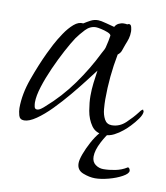

<svg xmlns="http://www.w3.org/2000/svg" viewBox="-63 -405 523 606"><g transform="rotate(10 198.0 -102.0)"><path d="M287 7Q259 7 245 -13Q231 -33 226.5 -59.5Q222 -86 222 -107Q222 -128 224.5 -148.5Q227 -169 230 -189Q220 -176 202 -152.5Q184 -129 161 -101.5Q138 -74 114 -49.5Q90 -25 67.5 -9.5Q45 6 29 6Q15 6 11.5 -7Q8 -20 8 -30Q8 -75 26 -125Q44 -175 63 -215Q68 -226 78 -245Q88 -264 101.5 -284Q115 -304 130 -317Q145 -330 160 -328Q171 -335 181.5 -340.5Q192 -346 205 -346Q213 -346 231.5 -341Q250 -336 258 -334Q262 -342 270 -346Q278 -350 286 -350Q294 -350 297 -349Q301 -351 303 -351Q309 -351 311 -342.5Q313 -334 313 -329Q313 -316 310 -306Q307 -296 302 -284Q298 -274 295.5 -265.5Q293 -257 284 -250Q277 -214 273.5 -177.5Q270 -141 270 -104Q270 -91 271.5 -73Q273 -55 280.5 -41Q288 -27 304 -27Q329 -27 348.5 -45.5Q368 -64 381 -81Q383 -84 386 -87.5Q389 -91 393 -93L396 -87Q396 -77 386 -63Q376 -49 364 -36.5Q352 -24 344 -18Q332 -8 317.5 -0.5Q303 7 287 7ZM63 -35Q69 -35 76 -40Q83 -45 87 -49Q134 -90 170.5 -141Q207 -192 234 -247Q237 -252 240 -258Q243 -264 244 -270Q246 -278 248 -287.5Q250 -297 251 -305Q250 -310 240 -314Q230 -318 218.5 -320.5Q207 -323 202 -323Q183 -323 168.5 -307.5Q154 -292 144 -278Q132 -260 116.5 -231Q101 -202 86.5 -169.5Q72 -137 62.5 -107Q53 -77 53 -56Q53 -51 54.5 -43Q56 -35 63 -35ZM281 147Q263 147 242.5 139Q222 131 222 109Q222 98 229 79Q236 60 247 39.5Q258 19 270.5 4.5Q283 -10 295 -10L306 -7Q293 6 279 33Q265 60 265 80Q265 97 276.5 105.5Q288 114 302 114Q320 114 340 110Q360 106 376 96Q377 95 377.5 95Q378 95 378 95Q381 95 383 98.5Q385 102 385 105Q385 114 367 124Q349 134 324.5 140.5Q300 147 281 147Z"/></g></svg>

Font: Moon Dance
Style: Regular
Weight: 400
Designer: Robert E. Leuschke
Foundry: Robert E. Leuschke
Version: Version 1.010; ttfautohint (v1.8.3)